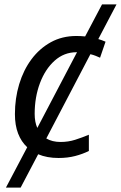

<svg xmlns="http://www.w3.org/2000/svg" viewBox="-20 -710 551 875"><path d="M7 145 104 -39Q77 -64 62.5 -101.5Q48 -139 48 -190Q48 -262 67.5 -326.5Q87 -391 123.5 -440Q160 -489 211.5 -517.5Q263 -546 328 -546Q348 -546 368 -544L445 -690H511L428 -532Q445 -527 461 -520L436 -447Q427 -451 416 -455.5Q405 -460 392 -463L191 -79Q218 -63 256 -63Q291 -63 322.5 -73Q354 -83 385 -96V-22Q357 -8 322.5 1Q288 10 247 10Q194 10 154 -7L74 145ZM138 -191Q138 -154 150 -127L331 -472H329Q272 -472 229 -433.5Q186 -395 162 -331Q138 -267 138 -191Z"/></svg>

Font: Manna Sans
Style: Italic
Weight: 400
Italic angle: -12°
Designer: Monotype Design Team
Foundry: Monotype Imaging Inc.
Version: Version 2.001.1; ttfautohint (v1.8.2)